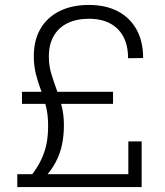

<svg xmlns="http://www.w3.org/2000/svg" viewBox="-20 -758 668 778"><path d="M107 -47Q133 -81 147.5 -112Q162 -143 168.5 -175.5Q175 -208 175 -249Q175 -292 166.5 -326.5Q158 -361 146 -392.5Q134 -424 125.5 -457.5Q117 -491 117 -531Q117 -595 144 -641.5Q171 -688 221.5 -713Q272 -738 340 -738Q409 -738 458 -712Q507 -686 533.5 -638Q560 -590 560 -523L499 -522Q499 -599 457 -640.5Q415 -682 341 -682Q290 -682 253.5 -664Q217 -646 197.5 -612Q178 -578 178 -529Q178 -492 187.5 -460.5Q197 -429 208.5 -397.5Q220 -366 229.5 -330Q239 -294 239 -251Q239 -210 231.5 -173Q224 -136 206 -101.5Q188 -67 155 -32ZM50 0V-52H500V-185H554V0ZM69 -337V-386H438V-337Z"/></svg>

Font: Mona Sans Light
Style: Regular
Weight: 300
Designer: Deni Anggara
Foundry: GitHub
Version: Version 2.000